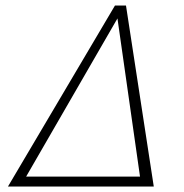

<svg xmlns="http://www.w3.org/2000/svg" viewBox="-20 -678 668 698"><path d="M539 0H9L398 -658H438ZM489 -36 407 -611 75 -36Z"/></svg>

Font: Ysabeau Light
Style: Italic
Weight: 300
Italic angle: -12°
Designer: Christian Thalmann (Catharsis Fonts)
Version: Version 0.003